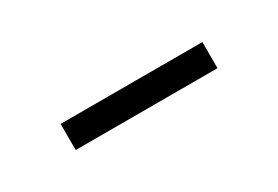

<svg xmlns="http://www.w3.org/2000/svg" viewBox="-11 -850 456 315"><g transform="rotate(-30 217.5 -692.0)"><path d="M83.1 -667.8V-717.3H351.7V-667.8Z"/></g></svg>

Font: Source Han Serif JP VF
Style: Regular
Weight: 250
Designer: Ryoko NISHIZUKA 西塚涼子 (kana & ideographs); Frank Grießhammer (Latin, Greek & Cyrillic); Wenlong ZHANG 张文龙 (bopomofo); San
Foundry: Adobe
Version: Version 2.001;hotconv 1.1.0;makeotfexe 2.6.0